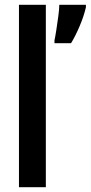

<svg xmlns="http://www.w3.org/2000/svg" viewBox="-20 -780 378 800"><path d="M171 0H59V-760H171ZM338 -750Q330 -714 312 -671.5Q294 -629 276 -600H207V-612Q210 -625 214.5 -654Q219 -683 223 -712.5Q227 -742 227 -760H338Z"/></svg>

Font: Noto Sans Lao UI ExtCond SemBd
Style: Regular
Weight: 600
Width: 2
Designer: Monotype Design Team
Foundry: Monotype Imaging Inc.
Version: Version 2.000; ttfautohint (v1.8.4.7-5d5b)